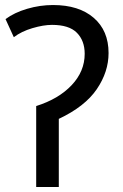

<svg xmlns="http://www.w3.org/2000/svg" viewBox="-20 -744 488 764"><path d="M191 -724Q294 -724 353 -673Q412 -622 412 -533Q412 -458 365 -389Q318 -320 214 -271V0H124V-322Q213 -350 265 -405Q317 -460 317 -530Q317 -582 286 -613.5Q255 -645 187 -645Q153 -645 109 -632Q65 -619 35 -596L2 -668Q37 -694 88 -709Q139 -724 191 -724Z"/></svg>

Font: Noto Sans IKEA
Style: Regular
Weight: 400
Designer: Monotype Design Team
Foundry: Monotype Imaging Inc.
Version: Version 2.001